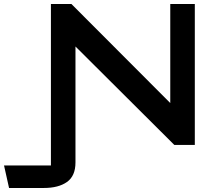

<svg xmlns="http://www.w3.org/2000/svg" viewBox="-153 -720 1088 954"><path d="M-108 214 -133 102H100Q100 102 100 102Q100 102 100 102V-700H202L693 -208V-700H815V0H713L222 -489V87Q222 154.5 179.8 184.2Q137.5 214 65 214Z"/></svg>

Font: Science Gothic
Style: Regular
Weight: 400
Designer: Thomas Phinney, Vassil Kateliev, Brandon Buerkle
Foundry: Font Detective LLC
Version: Version 1.018